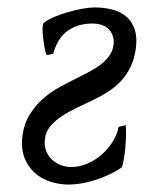

<svg xmlns="http://www.w3.org/2000/svg" viewBox="-20 -477 418 517"><path d="M40.5 -111.8Q44.9 -144.5 60.1 -168.7Q75.2 -192.9 95.2 -210.7Q115.2 -228.5 138.4 -241.2Q161.6 -253.9 182.1 -264.2Q203.1 -274.4 221.2 -284.2Q239.3 -293.9 252.9 -304.7Q266.6 -315.4 275.1 -327.9Q283.7 -340.3 285.6 -356Q289.1 -379.4 274.4 -396.5Q259.8 -413.6 228 -413.6Q189.9 -413.6 162.6 -394.3Q135.3 -375 123 -332L105.5 -328.6Q104 -331.1 102.3 -337.9Q100.6 -344.7 99.1 -353.8Q97.7 -362.8 96.4 -372.8Q95.2 -382.8 94.7 -391.6Q94.2 -400.4 95 -406.7Q95.7 -413.1 97.7 -415Q107.4 -423.3 125 -430.9Q142.6 -438.5 162.6 -444.3Q182.6 -450.2 202.1 -453.6Q221.7 -457 234.9 -457Q261.2 -457 283.4 -450.9Q305.7 -444.8 320.8 -431.6Q335.9 -418.5 342.8 -397.5Q347.2 -383.8 347.2 -366.7Q347.2 -356.9 345.7 -346.2Q341.8 -317.9 331.3 -296.4Q320.8 -274.9 305.7 -258.8Q290.5 -242.7 271.7 -230.5Q252.9 -218.3 232.4 -208.5Q210.9 -198.2 188.7 -187.7Q166.5 -177.2 147.7 -165Q128.9 -152.8 116.2 -137.9Q103.5 -123 101.1 -104Q98.6 -86.9 103.5 -72.8Q108.4 -58.6 118.4 -48.6Q128.4 -38.6 142.3 -33Q156.2 -27.3 171.9 -27.3Q194.3 -27.3 215.6 -36.6Q236.8 -45.9 254.2 -61Q271.5 -76.2 283.4 -95.5Q295.4 -114.7 299.3 -135.3L318.4 -140.1Q319.8 -129.4 319.3 -110.6Q318.8 -91.8 316.9 -73.2Q314.9 -54.7 312 -40.5Q309.1 -26.4 306.2 -24.9Q290 -14.2 271.7 -5.9Q253.4 2.4 234.6 8.3Q215.8 14.2 198 17.1Q180.2 20 165 20Q140.6 20 116.5 12.5Q92.3 4.9 74 -11.2Q55.7 -27.3 45.9 -52.2Q39.1 -69.3 39.1 -91.3Q39.1 -101.1 40.5 -111.8Z"/></svg>

Font: Akkhara
Style: Italic
Weight: 400
Italic angle: -7°
Designer: J. Victor Gaultney
Version: Version 1.00 June 13, 2006, initial release